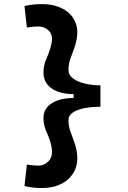

<svg xmlns="http://www.w3.org/2000/svg" viewBox="-20 -814 626 938"><path d="M187.5 104.5Q157.2 104.5 137 101.8Q116.7 99.1 99.6 94.7L111.3 -9.8Q126.5 -7.8 140.6 -6.3Q154.8 -4.9 166.5 -4.9Q198.2 -4.9 219.2 -28.8Q240.2 -52.7 231.4 -97.2Q225.1 -131.8 208.7 -165.8Q192.4 -199.7 192.4 -238.3Q192.4 -282.7 231.4 -308.6Q270.5 -334.5 339.8 -335.4V-354Q270.5 -355 231.4 -382.6Q192.4 -410.2 192.4 -460Q192.4 -497.1 208.3 -531.2Q224.1 -565.4 231.4 -601.1Q240.2 -641.6 219.2 -663.1Q198.2 -684.6 166.5 -684.6Q154.8 -684.6 140.6 -683.3Q126.5 -682.1 111.3 -679.7L99.6 -784.2Q116.7 -788.6 137 -791.3Q157.2 -793.9 187.5 -793.9Q240.7 -793.9 282 -773.7Q323.2 -753.4 343.8 -715.1Q364.3 -676.8 354.5 -622.1Q350.1 -597.2 340.6 -573Q331.1 -548.8 322.8 -523.9Q314.5 -499 314.5 -471.7Q314.5 -447.3 336.9 -430.7Q359.4 -414.1 395.3 -405.5Q431.2 -397 470.7 -397V-292.5Q430.2 -292.5 394.5 -285.9Q358.9 -279.3 336.7 -264.9Q314.5 -250.5 314.5 -226.6Q314.5 -200.2 322.8 -175.3Q331.1 -150.4 340.6 -126Q350.1 -101.6 354.5 -76.2Q364.3 -19.5 343.8 21Q323.2 61.5 282 83Q240.7 104.5 187.5 104.5Z"/></svg>

Font: Cascadia Code SemiBold
Style: Regular
Weight: 600
Monospace: yes
Designer: Aaron Bell
Foundry: Saja Typeworks
Version: Version 2404.023; ttfautohint (v1.8.4)